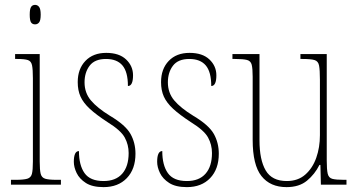

<svg xmlns="http://www.w3.org/2000/svg" viewBox="-20 -758 1461 788"><path d="M124 -658Q113 -658 107.5 -666Q102 -674 102 -698Q102 -721 107.5 -729.5Q113 -738 124 -738Q134 -738 140.5 -729.5Q147 -721 147 -698Q147 -674 140.5 -666Q134 -658 124 -658ZM25 0V-20H45Q77 -20 92 -24.5Q107 -29 111 -44.5Q115 -60 115 -95V-437Q115 -473 111.5 -490Q108 -507 94.5 -511.5Q81 -516 51 -516H42V-536H143V-95Q143 -60 147 -44.5Q151 -29 165.5 -24.5Q180 -20 212 -20H230V0Z M405 10Q359 10 332.5 -7Q306 -24 294.5 -48Q283 -72 283 -94Q283 -138 304 -138Q304 -80 327 -47.5Q350 -15 405 -15Q455 -15 481.5 -45Q508 -75 508 -130Q508 -164 492 -193.5Q476 -223 421 -257Q375 -287 348.5 -311.5Q322 -336 310.5 -361.5Q299 -387 299 -421Q299 -475 330.5 -508Q362 -541 416 -541Q469 -541 497.5 -514Q526 -487 526 -449Q526 -405 505 -405Q505 -463 482.5 -489.5Q460 -516 415 -516Q369 -516 348 -488.5Q327 -461 327 -420Q327 -377 353 -346Q379 -315 431 -283Q495 -245 515.5 -208.5Q536 -172 536 -127Q536 -64 500.5 -27Q465 10 405 10Z M747 10Q701 10 674.5 -7Q648 -24 636.5 -48Q625 -72 625 -94Q625 -138 646 -138Q646 -80 669 -47.5Q692 -15 747 -15Q797 -15 823.5 -45Q850 -75 850 -130Q850 -164 834 -193.5Q818 -223 763 -257Q717 -287 690.5 -311.5Q664 -336 652.5 -361.5Q641 -387 641 -421Q641 -475 672.5 -508Q704 -541 758 -541Q811 -541 839.5 -514Q868 -487 868 -449Q868 -405 847 -405Q847 -463 824.5 -489.5Q802 -516 757 -516Q711 -516 690 -488.5Q669 -461 669 -420Q669 -377 695 -346Q721 -315 773 -283Q837 -245 857.5 -208.5Q878 -172 878 -127Q878 -64 842.5 -27Q807 10 747 10Z M1156 10Q1089 10 1053 -35.5Q1017 -81 1017 -184V-443Q1017 -477 1013 -492.5Q1009 -508 993.5 -512Q978 -516 945 -516H934V-536H1045V-182Q1045 -102 1070.5 -58.5Q1096 -15 1157 -15Q1203 -15 1233 -41.5Q1263 -68 1278 -110.5Q1293 -153 1293 -203V-431Q1293 -471 1289.5 -489Q1286 -507 1271 -511.5Q1256 -516 1221 -516H1213V-536H1321V-99Q1321 -62 1325 -45Q1329 -28 1344 -24Q1359 -20 1391 -20H1402V0H1297L1295 -81H1291Q1272 -43 1240 -16.5Q1208 10 1156 10Z"/></svg>

Font: Noto Serif Armenian Condensed Thin
Style: Regular
Weight: 100
Width: 3
Designer: Monotype Design Team
Foundry: Monotype Imaging Inc.
Version: Version 2.008; ttfautohint (v1.8.4.7-5d5b)